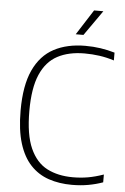

<svg xmlns="http://www.w3.org/2000/svg" viewBox="-62 -988 680 1042"><g transform="rotate(5 278.0 -467.0)"><path d="M370 9Q300 9 242.8 -10.5Q185.5 -30 144 -74Q102.5 -118 80 -190.5Q57.5 -263 57.5 -369Q57.5 -505.5 96.2 -589.2Q135 -673 206.8 -711Q278.5 -749 378 -749Q421 -749 460 -743.2Q499 -737.5 538 -726V-683.5Q497 -696.5 457.5 -702Q418 -707.5 377 -707.5Q290.5 -707.5 229.8 -675.2Q169 -643 137 -569.2Q105 -495.5 105 -371Q105 -241.5 138 -167.8Q171 -94 230.5 -63.2Q290 -32.5 371.5 -32.5Q413.5 -32.5 452.8 -39.2Q492 -46 538 -62V-19.5Q500.5 -6 458.8 1.5Q417 9 370 9ZM319.5 -807 407.5 -944.5H458L361.5 -807Z"/></g></svg>

Font: Encode Sans SC Condensed Thin ExtraLight
Style: Regular
Weight: 250
Version: Version 3.002